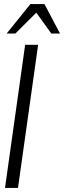

<svg xmlns="http://www.w3.org/2000/svg" viewBox="-20 -919 314 939"><path d="M4.5 0 103 -700H166.5L68 0ZM197.5 -899 273.5 -755H231L157.5 -857L55 -755H12.5L128.5 -899Z"/></svg>

Font: Urbanist Light
Style: Italic
Weight: 300
Italic angle: -8°
Designer: Corey Hu
Foundry: Corey Hu
Version: Version 1.330; ttfautohint (v1.8.4.7-5d5b)